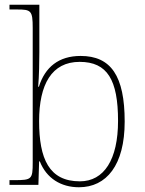

<svg xmlns="http://www.w3.org/2000/svg" viewBox="-20 -780 610 810"><path d="M313 10C429 10 506 -83 506 -267C506 -460 448 -544 320 -544C228 -544 170 -497 144 -414H141C145 -459 146 -522 146 -560V-760H20V-740H51C111 -740 118 -736 118 -662V-94C118 -24 114 -20 41 -20H20V0H142L145 -99H148C176 -28 237 10 313 10ZM317 -15C187 -15 145 -110 145 -269C145 -424 198 -519 316 -519C433 -519 478 -443 478 -270C478 -107 419 -15 317 -15Z"/></svg>

Font: Noto Serif Georgian Thin
Style: Regular
Weight: 100
Designer: Monotype Design Team, Akaki Razmadze
Foundry: Google LLC
Version: Version 2.003